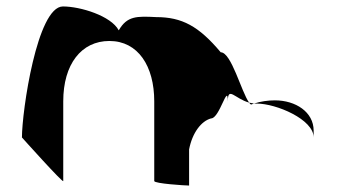

<svg xmlns="http://www.w3.org/2000/svg" viewBox="-20 -575 1072 595"><path d="M48 -149C48 -149 176 -6 176 -14V-261C176 -376 232 -448 319 -448C408 -448 458 -370 458 -261V-14C458 -6 555 0 566 0V-112C576 -164 604 -200 634 -208C661 -208 686 -320 686 -261C686 -309 708 -269 752 -257C728 -290 697 -413 664 -413C596 -494 544 -522 464 -522C404 -525 374 -526 348 -481C324 -526 229 -555 175 -555C95 -555 48 -230 48 -149ZM752 -257C754 -254 756 -252 758 -251L767 -254ZM767 -254H776C836 -254 952 -205 952 -149V-170C952 -228 896 -264 832 -264C811 -264 788 -261 767 -254Z"/></svg>

Font: Ampere
Style: Regular
Weight: 400
Version: Version 1